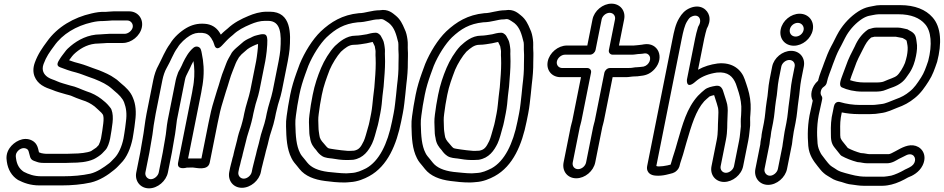

<svg xmlns="http://www.w3.org/2000/svg" viewBox="-20 -804 5161 1050"><path d="M655.4 -47C646.2 -1.1 627.5 37.4 607.7 58.5C592.7 73.2 587.3 80.9 577.5 88.5C546.7 112.2 511.3 136.6 474.1 145.7C429.2 155.5 378.1 160 326.1 160H206.1C165.2 160 137.3 149.3 110.3 135.7C86.1 119.8 72.3 96.6 67.9 63.7C65 47.2 65.8 38.5 73 27.8C83.7 12 105.5 -0.4 125 9.6C137.8 16.3 135.9 24.3 144.8 54.2C150.2 72.2 166.1 75.8 171.6 77.7L182.8 81.7C191.3 84.8 202.4 87 220.6 87H340.6C350 87 362 86.6 370.7 86C410.2 85.9 455.6 83.3 492.9 66.4C505.6 60.6 530.1 44.2 537.8 36L556.8 16C568.9 3.3 577.6 -23.3 582.4 -47C588.3 -76.5 591.8 -105.6 595.5 -132.9C598.6 -160 597.1 -184.2 590 -203.1C588.3 -209.5 582.5 -216 582.5 -216L576.3 -223.7C564.1 -239 548.3 -252 534.3 -262.8C511.7 -280.2 484.6 -295 452.3 -304.9C421.2 -316 397.8 -329.4 363.9 -336.4C338.9 -343.9 309.6 -351.4 293.5 -359C271.8 -369.2 258.4 -370.7 241.8 -381.6C219.1 -396.8 206 -420.4 218.3 -453.9C232.9 -493.9 251.3 -519.4 276.6 -553.4C321.7 -617.7 396.2 -662.4 482 -681.7C506 -687.4 523.6 -689 545.6 -689C562.1 -689 582.8 -692 592.1 -692H676.1C695 -692 709.5 -673.9 705.8 -655C702.1 -636.5 681 -619 661.6 -619H577.6C560.6 -619 539.6 -616 529 -616C462 -616 406.6 -585.9 366.7 -552.7C355.1 -543 344.3 -533.5 334.3 -519.2C327.9 -510 316 -496.6 306.9 -481.3C299 -468.2 282.8 -446.2 307.6 -436.5C332.3 -426.8 365.1 -414.9 395.5 -407.7C420.1 -400.9 439.5 -392.6 462.8 -384.3L496 -372.4C536.7 -355.9 565.5 -342.1 591.7 -319L605.6 -306.8C629 -287.7 650.1 -267.2 658.9 -243.6C669.4 -215.5 675.2 -183.7 668.5 -137.4C665.9 -117.6 663.5 -92.6 660.2 -76C658.2 -66.1 657.2 -56.2 655.4 -47ZM350.6 37H230.6C222.1 37 218.1 35.6 206.1 33.6L196.9 30.3C195.3 29.7 194.8 29.6 193.2 28.9C188.4 11.5 186.3 -19.6 155.2 -35.6C108 -60 55.3 -27.8 32.2 6.2C13.4 33.9 13.9 59.6 17.4 80.3C23.3 122.6 43.7 158.2 77.9 179.8C78.2 180 78.9 180.4 79.5 180.7C109.4 195.9 145.5 210 196.1 210H316.1C371.2 210 426.6 205.2 476.1 194.3C526.1 182.4 570 153.5 604.2 125.1C621 112 631.2 98.8 640.2 90C674.3 57 695 4.8 705.4 -47C707.3 -56.8 708.9 -66.1 710.3 -76.8C714 -95.6 716.8 -123.3 719 -140.6C726.3 -191 722.3 -233.6 707.1 -268.9C694.1 -303 667.5 -327.2 643 -347.2L630.1 -358.6C623.5 -365.1 616.1 -371.2 606.8 -376.7C583.2 -394.3 551.1 -407.8 522.1 -419.6L488.1 -431.7C466 -439.6 444.9 -448.6 417 -456.3C396.5 -461.1 378.6 -466.9 357.8 -474.5C370.4 -491.2 377.2 -502.6 395 -517.3C427 -544 467.7 -566 519 -566C535.7 -566 556.6 -569 567.6 -569H651.6C698.2 -569 746.3 -607.4 755.8 -655C765.2 -702.2 733.3 -742 686.1 -742H602.1C586.6 -742 568.7 -739.2 556.3 -739C530.2 -740.7 503 -735.8 479.9 -730.3C384.1 -708.8 293.8 -657.3 236.9 -576.6C212.6 -543.9 188.1 -509.8 170.6 -462.1C148.8 -402.6 175.5 -360.3 207.9 -338.4C228.6 -324.9 244.9 -320 265.5 -312.6C287.5 -302.7 319.7 -294.6 341.6 -288C350.7 -285.2 360 -283.7 367.9 -280.7C386.5 -271.9 407.9 -264.3 427.9 -257.1C457.3 -248.2 476.8 -237.5 497.5 -221.8C511 -209.1 522.4 -199.9 534.5 -187.6L541.1 -179.3C547.7 -171 547.2 -149.5 544.8 -129.1C541.3 -102.5 537.7 -73.7 532.4 -47C529.7 -33.8 524.8 -21.1 519.6 -10.6L506.4 3.2C499.4 7.9 484.1 18.4 477.8 22.4C456.8 31.3 415.6 36 379.8 36C369.9 36 359.8 37 350.6 37Z M1008.5 62.7 1080.5 -298C1082.5 -308 1084.4 -320 1085.5 -327.9L1087.5 -338C1088.6 -343.4 1088.6 -348.6 1089.7 -354C1089.8 -354.6 1089.9 -355.4 1090 -355.8C1097.7 -415.8 1093.1 -467.7 1083.5 -512.1C1082.1 -520.7 1080.9 -525.2 1078.9 -531.4C1075.3 -547.4 1054.2 -556.5 1037.7 -542.7C1011.2 -520.6 993.9 -488 981 -461.5L973.9 -445.6L964 -425.9C961.6 -420.8 954.8 -413 950 -395.7C947.9 -389.7 943.4 -377.8 941.3 -367L897.3 -147C890.5 -112.5 889.4 -77 882.6 -43C877.7 -18.5 874 10.2 870 30L848.2 139C844.4 158.4 823.4 176 804.9 176C786 176 771.5 157.9 775.2 139L797 30C801.2 8.9 805.2 -21.3 809 -40C816.6 -78.4 818.1 -110.8 824.8 -144C827.4 -157.3 829 -170.1 831.3 -182L868.3 -367C872.8 -389.9 881.7 -415.5 890.2 -430C914.4 -471.5 927.9 -512.6 950 -541.9C950.9 -543 951.9 -544.5 952.4 -545.5C964.6 -567.2 995.1 -595.4 1018.3 -609.1C1038.7 -620.8 1055.4 -626.5 1086.7 -624.1C1107.9 -622.5 1123 -614 1134.9 -595.8C1144.6 -580.8 1148 -572.8 1152.2 -558.8C1152.2 -558.8 1160.1 -519.5 1193.8 -555C1209 -571 1224.9 -588.9 1238.5 -600.3L1254.1 -613.3C1254.7 -613.8 1255.4 -614.5 1255.8 -614.9C1280.5 -638.4 1312.8 -655.6 1350.5 -671.3C1374.9 -681.7 1401.8 -690 1428.8 -690H1445.8C1515.9 -690 1519.6 -619.6 1513 -530.6L1509.4 -502.4C1507.9 -491.9 1506 -480.8 1503.8 -470L1471.3 -307C1463.7 -268.7 1447.4 -227.5 1438.7 -184L1433.5 -158C1425.7 -118.9 1407.9 -79.8 1398.8 -34C1394.8 -14 1385.2 14.1 1380 40C1378 50.2 1374 60.1 1370.8 76C1368.5 87.6 1363.7 101.8 1360.6 117L1356.8 136C1352.9 155.5 1332.1 173 1313 173C1293.8 173 1279.9 155.6 1283.8 136L1288.2 114.3C1291.9 101.7 1295.5 87.7 1297.8 76C1300 65.1 1303.5 57.6 1305.2 49L1307 40C1310.7 21.3 1321.9 -14.7 1326.2 -36C1330.9 -59.5 1341.7 -87.5 1347.9 -110.1L1355.1 -136C1357.5 -144.5 1359.5 -153 1361.1 -161L1365.7 -184C1367.3 -191.6 1370.2 -201.2 1372.1 -211C1378.6 -243.7 1390.8 -269.4 1398.7 -309L1430.8 -470C1432.5 -478.6 1434 -487.6 1434.9 -495.9L1438.5 -523.8C1441 -543.2 1442.5 -577.5 1442 -584.7C1441.1 -602.6 1438.3 -617 1420.2 -617H1414.2C1409.6 -617 1403.9 -615.9 1400.4 -614.9L1386 -611.5C1365.4 -607 1355.4 -599.5 1349 -596.8C1333.6 -590.5 1315.4 -581 1302 -567.8C1290.6 -556.6 1251.3 -528.8 1242.6 -506.7L1230.6 -485.8C1217.7 -463.4 1213.6 -444.6 1205.8 -426.7C1189.5 -388.8 1179.5 -344.3 1166.9 -308.8C1166.7 -308.2 1166.5 -307.3 1166.3 -306.9C1156.7 -271.8 1143.7 -237 1133.9 -194.8C1129 -173.9 1124.5 -152.6 1120.2 -131L1081.5 62.7C1065.3 62.7 1024.3 62.7 1008.5 62.7ZM1030.5 -298 954 85C945.2 129.3 1001.5 112.7 1001.5 112.7C1009.7 112.7 1024.4 111.7 1033.8 112C1051.4 112.6 1117.6 132.2 1127 85L1170.2 -131C1174.4 -152.1 1178.8 -172.8 1183.6 -193.2C1192.3 -230.8 1204.7 -264.2 1215.2 -302.2C1228.4 -339.9 1239.5 -385.6 1252.3 -415.3C1261.9 -437.5 1265.7 -451.8 1274.3 -469L1287 -491C1291.4 -495.8 1295.7 -500.8 1300.7 -506.7C1307.7 -513.8 1319.7 -522.3 1333.3 -535.1C1344.5 -544.2 1378.3 -560.6 1391.2 -563.6C1391.1 -550.9 1389.9 -535.4 1387.9 -520.2L1384.3 -492.1C1383.4 -484.4 1382.3 -477.4 1380.8 -470L1348.7 -309C1341.3 -272 1324.8 -229.5 1315.7 -184L1311.1 -161C1309.8 -154.4 1308.2 -147.6 1306 -140L1299.1 -115C1290.6 -91.7 1281.4 -62.3 1276.2 -36C1272.9 -19.6 1261.7 16.4 1257 40L1255.6 47C1253.2 54 1249.8 66 1247.8 76C1246.8 81.4 1244.7 86.6 1243.6 92C1241.9 100.8 1239.7 106.5 1238.4 113L1233.8 136C1224.5 183 1255.2 223 1303 223C1350.7 223 1397.5 183 1406.8 136L1410.6 117C1412.7 106.8 1417.6 92.2 1420.8 76C1422.9 65.8 1426.8 55.9 1430 40C1434.2 19.2 1443.7 -8.6 1448.8 -34C1456.3 -71.6 1474.2 -111 1483.5 -158L1488.7 -184C1490.1 -191 1492.8 -199.5 1494.5 -208C1500.9 -240.1 1513.3 -266.7 1521.3 -307L1553.8 -470C1556.2 -481.9 1558.2 -493.5 1559.9 -505.6L1563.7 -534.7C1563.7 -535 1563.8 -535.7 1563.8 -536.1C1569.9 -617.3 1574.7 -740 1455.7 -740H1438.7C1401.6 -740 1366.6 -728.7 1338.6 -716.7C1299 -700.2 1258.9 -680.1 1225 -648L1210.2 -635.7C1202 -628.8 1196.1 -623.1 1187.7 -614.6C1185.3 -618.8 1182.6 -623.3 1179.5 -628.2C1161.7 -655.4 1134.5 -671.5 1100.4 -673.9C1060.3 -677.1 1028.5 -667.7 999.2 -650.9C966.6 -631.7 930.9 -600.3 909.9 -564.4C882.2 -526.9 866.3 -484.3 846.8 -447.4C833.6 -424.6 823.8 -394.6 818.3 -367L781.3 -182C771.9 -134.5 767.7 -83.8 759 -40C754.7 -18.6 750.7 11.7 747 30L725.2 139C715.8 186.2 747.7 226 794.9 226C842.5 226 888.9 185.6 898.2 139L920 30C924.5 7.5 928.2 -21.1 932.6 -43C940 -80 943 -115.5 947.5 -147.7L991.3 -367C995.1 -386.4 999.6 -391.5 1009.3 -412.1L1019.2 -431.8C1019.3 -432.1 1019.5 -432.6 1019.7 -432.9L1026.7 -448.5C1029.7 -454.7 1033.7 -462.5 1037.9 -469.8C1043.3 -436 1045 -397.1 1039.5 -353.1C1038.7 -349.1 1037.8 -343.3 1037.2 -336.5L1035.3 -327C1033.4 -317.6 1032.5 -308.1 1030.5 -298Z M1936.4 -682C1984.3 -682.7 2015.7 -698 2048.3 -698H2050.3C2052.3 -698 2054.8 -698.3 2056.3 -698.7C2074.1 -702.8 2083.7 -693.2 2107 -677.8C2137.4 -653 2146.6 -617 2157.9 -571.7C2159.9 -556.5 2157.7 -541 2159.4 -518.4C2160.9 -498.9 2159.3 -479.6 2159.3 -455C2159.8 -415.7 2156.9 -381.1 2151.3 -336.8L2146.3 -286.8C2142.5 -254.7 2139.3 -216.8 2132.9 -185L2123.9 -140C2099.3 -16.4 2053.3 77 1982.2 116.4C1954.9 129.8 1932 140.4 1902 142.1C1893.2 142.7 1882.7 143.5 1874.4 144C1838.7 143.9 1808.9 139 1773.3 136.1C1719.4 129.1 1682.4 112.6 1660.6 85.3L1647 68.3C1635.4 53.7 1627.3 46.2 1621 32.8C1600.2 -7.6 1596.7 -59.7 1595.2 -124.7C1593.8 -152.8 1600.9 -186.8 1606.1 -226.3C1609.6 -246.9 1613 -265.6 1617.1 -286C1625.3 -327 1636.4 -361.5 1649 -397L1666.3 -444.3C1690.4 -502.3 1730.3 -565.2 1765.8 -599.8C1814.9 -645.7 1860.5 -674 1936.4 -682ZM1945.1 -732C1944.5 -732 1943.4 -732 1942.6 -731.9C1852 -723 1789.3 -683.9 1734.2 -632.2C1687.7 -587.2 1645.8 -518.4 1619.2 -454.2C1619.1 -454 1618.9 -453.5 1618.8 -453.1L1601.2 -405C1588 -367.9 1576 -330.6 1567.1 -286C1562.9 -264.8 1559.2 -245 1555.7 -223.7C1550.7 -185.2 1542.6 -151.4 1544.3 -113.2C1545.7 -49.4 1548.4 10.5 1574.2 61.1C1583.3 80.2 1595.2 92 1604.6 103.7L1618.2 120.7C1648.8 158.8 1698.1 178.2 1757.8 185.8C1791.8 190.2 1824.3 194 1865.3 194C1875.6 194 1886.7 192.6 1895.3 191.9C1936.1 189.7 1972.6 173.9 1999.3 159.3C2100.4 103.9 2148.7 -13.5 2173.9 -140L2182.9 -185C2190.2 -221.3 2193.2 -259.3 2197 -291.2L2202 -341.2C2207.5 -384.9 2210.8 -423.9 2210.3 -465C2210.3 -486.6 2212.1 -507.9 2210.2 -531.6C2209 -548.4 2211.7 -566.9 2208.2 -589.3C2205.4 -607.7 2202.3 -626.2 2191.9 -646.9C2181.5 -671.5 2169.5 -698.6 2142.8 -719.7C2128.2 -731.1 2103.6 -756.2 2057.5 -748C2012.3 -747.7 1976.2 -732 1945.1 -732ZM1908 70C1909.3 70 1911.2 69.8 1912.2 69.7C1967.9 60.7 1995.9 19.9 2015 -19.3C2027.6 -46.4 2034.1 -77.4 2040.9 -100.4C2044.8 -112.9 2048.3 -126.6 2050.9 -140L2059.9 -185C2066.3 -216.7 2069.6 -252.3 2071.7 -279.5L2077.8 -330C2077.8 -330.3 2077.9 -330.8 2077.9 -331.1L2080.9 -370.9C2084.7 -414.4 2087.2 -458.9 2085.1 -500.6C2083.9 -512.9 2087 -527.7 2083.5 -547.2C2082.1 -555.8 2081.3 -564.8 2078.2 -575.2C2074.9 -586.2 2069.2 -594.7 2062.6 -607.5C2059.5 -613.7 2049.4 -620.4 2048.8 -620.8C2045.2 -623.5 2039.8 -625 2035.8 -625L2033.8 -625C2016.2 -625 1997.2 -619.4 1985.8 -616.5C1963.3 -613 1942.9 -609 1924.6 -609C1873.4 -609 1835.6 -574.3 1813 -553.7C1812.4 -553.2 1811.6 -552.4 1811.2 -552C1781.9 -521.2 1753.3 -473.7 1735.9 -432.4C1717 -387.5 1701.1 -341.2 1689.9 -285C1682.7 -249.2 1676.1 -209 1672.4 -177.3C1667.8 -144.2 1670 -125.3 1670.7 -100.7C1670.9 -79.8 1671.7 -66.5 1675.6 -50.3C1679.6 -17.5 1694.6 1 1709 16.7C1718.1 29.8 1727 40.2 1741.7 49.7C1757.8 60.1 1783.6 61.4 1795.9 62.8C1819.4 67.1 1848.4 71 1869.8 71H1885.8C1893.6 71 1901.7 70 1908 70ZM2018.1 -574.6C2021.3 -568 2024.3 -560.8 2029.5 -551C2030.6 -546.7 2031.7 -538.7 2033.3 -529.1C2035 -520.5 2032.4 -508.8 2034.2 -487.4C2035.9 -451.4 2033.8 -407.4 2030.1 -365.1L2027.1 -325.5L2021 -275C2017.6 -246.8 2015.7 -213.9 2009.9 -185L2000.9 -140C1998.6 -128.1 1995.8 -117.1 1992.2 -105.6C1984.7 -80 1977.3 -49.6 1969.4 -32.7C1952.8 1.7 1942.6 14.8 1915.7 20C1909.6 20.1 1902.4 20.4 1894.8 21H1881C1860.4 18.9 1832 16.8 1813.8 13.4C1799.5 10.7 1781.7 9.4 1774.5 5.9C1765.7 0 1759.6 -9.9 1750.5 -19.7C1736.7 -34.7 1728.1 -46.6 1726.2 -66.2C1724.4 -83.5 1721.9 -86.8 1721.6 -111.3C1720.9 -139 1719.1 -153.6 1723 -180.8C1726.6 -212.2 1732.9 -249.9 1739.9 -285C1750.1 -336.3 1765.3 -375.4 1782.8 -422.1C1796.9 -455.3 1823.4 -498.5 1844.4 -521.1C1867 -541.6 1888.6 -559 1914.6 -559C1940.3 -559 1965.3 -564.3 1985.1 -567.3C1996.1 -568.9 2007.6 -573.2 2018.1 -574.6Z M2622.4 -682C2670.3 -682.7 2701.7 -698 2734.3 -698H2736.3C2738.3 -698 2740.8 -698.3 2742.3 -698.7C2760.1 -702.8 2769.7 -693.2 2793 -677.8C2823.4 -653 2832.6 -617 2843.9 -571.7C2845.9 -556.5 2843.7 -541 2845.4 -518.4C2846.9 -498.9 2845.3 -479.6 2845.3 -455C2845.8 -415.7 2842.9 -381.1 2837.3 -336.8L2832.3 -286.8C2828.5 -254.7 2825.3 -216.8 2818.9 -185L2809.9 -140C2785.3 -16.4 2739.3 77 2668.2 116.4C2640.9 129.8 2618 140.4 2588 142.1C2579.2 142.7 2568.7 143.5 2560.4 144C2524.7 143.9 2494.9 139 2459.3 136.1C2405.4 129.1 2368.4 112.6 2346.6 85.3L2333 68.3C2321.4 53.7 2313.3 46.2 2307 32.8C2286.2 -7.6 2282.7 -59.7 2281.2 -124.7C2279.8 -152.8 2286.9 -186.8 2292.1 -226.3C2295.6 -246.9 2299 -265.6 2303.1 -286C2311.3 -327 2322.4 -361.5 2335 -397L2352.3 -444.3C2376.4 -502.3 2416.3 -565.2 2451.8 -599.8C2500.9 -645.7 2546.5 -674 2622.4 -682ZM2631.1 -732C2630.5 -732 2629.4 -732 2628.6 -731.9C2538 -723 2475.3 -683.9 2420.2 -632.2C2373.7 -587.2 2331.8 -518.4 2305.2 -454.2C2305.1 -454 2304.9 -453.5 2304.8 -453.1L2287.2 -405C2274 -367.9 2262 -330.6 2253.1 -286C2248.9 -264.8 2245.2 -245 2241.7 -223.7C2236.7 -185.2 2228.6 -151.4 2230.3 -113.2C2231.7 -49.4 2234.4 10.5 2260.2 61.1C2269.3 80.2 2281.2 92 2290.6 103.7L2304.2 120.7C2334.8 158.8 2384.1 178.2 2443.8 185.8C2477.8 190.2 2510.3 194 2551.3 194C2561.6 194 2572.7 192.6 2581.3 191.9C2622.1 189.7 2658.6 173.9 2685.3 159.3C2786.4 103.9 2834.7 -13.5 2859.9 -140L2868.9 -185C2876.2 -221.3 2879.2 -259.3 2883 -291.2L2888 -341.2C2893.5 -384.9 2896.8 -423.9 2896.3 -465C2896.3 -486.6 2898.1 -507.9 2896.2 -531.6C2895 -548.4 2897.7 -566.9 2894.2 -589.3C2891.4 -607.7 2888.3 -626.2 2877.9 -646.9C2867.5 -671.5 2855.5 -698.6 2828.8 -719.7C2814.2 -731.1 2789.6 -756.2 2743.5 -748C2698.3 -747.7 2662.2 -732 2631.1 -732ZM2594 70C2595.3 70 2597.2 69.8 2598.2 69.7C2653.9 60.7 2681.9 19.9 2701 -19.3C2713.6 -46.4 2720.1 -77.4 2726.9 -100.4C2730.8 -112.9 2734.3 -126.6 2736.9 -140L2745.9 -185C2752.3 -216.7 2755.6 -252.3 2757.7 -279.5L2763.8 -330C2763.8 -330.3 2763.9 -330.8 2763.9 -331.1L2766.9 -370.9C2770.7 -414.4 2773.2 -458.9 2771.1 -500.6C2769.9 -512.9 2773 -527.7 2769.5 -547.2C2768.1 -555.8 2767.3 -564.8 2764.2 -575.2C2760.9 -586.2 2755.2 -594.7 2748.6 -607.5C2745.5 -613.7 2735.4 -620.4 2734.8 -620.8C2731.2 -623.5 2725.8 -625 2721.8 -625L2719.8 -625C2702.2 -625 2683.2 -619.4 2671.8 -616.5C2649.3 -613 2628.9 -609 2610.6 -609C2559.4 -609 2521.6 -574.3 2499 -553.7C2498.4 -553.2 2497.6 -552.4 2497.2 -552C2467.9 -521.2 2439.3 -473.7 2421.9 -432.4C2403 -387.5 2387.1 -341.2 2375.9 -285C2368.7 -249.2 2362.1 -209 2358.4 -177.3C2353.8 -144.2 2356 -125.3 2356.7 -100.7C2356.9 -79.8 2357.7 -66.5 2361.6 -50.3C2365.6 -17.5 2380.6 1 2395 16.7C2404.1 29.8 2413 40.2 2427.7 49.7C2443.8 60.1 2469.6 61.4 2481.9 62.8C2505.4 67.1 2534.4 71 2555.8 71H2571.8C2579.6 71 2587.7 70 2594 70ZM2704.1 -574.6C2707.3 -568 2710.3 -560.8 2715.5 -551C2716.6 -546.7 2717.7 -538.7 2719.3 -529.1C2721 -520.5 2718.4 -508.8 2720.2 -487.4C2721.9 -451.4 2719.8 -407.4 2716.1 -365.1L2713.1 -325.5L2707 -275C2703.6 -246.8 2701.7 -213.9 2695.9 -185L2686.9 -140C2684.6 -128.1 2681.8 -117.1 2678.2 -105.6C2670.7 -80 2663.3 -49.6 2655.4 -32.7C2638.8 1.7 2628.6 14.8 2601.7 20C2595.6 20.1 2588.4 20.4 2580.8 21H2567C2546.4 18.9 2518 16.8 2499.8 13.4C2485.5 10.7 2467.7 9.4 2460.5 5.9C2451.7 0 2445.6 -9.9 2436.5 -19.7C2422.7 -34.7 2414.1 -46.6 2412.2 -66.2C2410.4 -83.5 2407.9 -86.8 2407.6 -111.3C2406.9 -139 2405.1 -153.6 2409 -180.8C2412.6 -212.2 2418.9 -249.9 2425.9 -285C2436.1 -336.3 2451.3 -375.4 2468.8 -422.1C2482.9 -455.3 2509.4 -498.5 2530.4 -521.1C2553 -541.6 2574.6 -559 2600.6 -559C2626.3 -559 2651.3 -564.3 2671.1 -567.3C2682.1 -568.9 2693.6 -573.2 2704.1 -574.6Z M3479.6 -509C3498.4 -509 3511.2 -517.3 3524.7 -506.6C3548.5 -487.5 3530 -446.6 3499.1 -439.8C3485.7 -438.6 3472.1 -436 3459 -436H3456C3454.3 -436 3451.9 -435.7 3450.5 -435.4C3438.8 -432.9 3428.2 -432 3413.2 -432H3315.2C3300.1 -432 3287.4 -417.7 3285.3 -407L3232.3 -142C3230.8 -134.5 3226.5 -122.5 3224 -110L3185.2 84C3181.1 104.5 3161.3 121 3141.3 121C3121.4 121 3108.1 104.5 3112.2 84L3151 -110C3152.3 -116.5 3156.8 -129.3 3159.3 -142L3212.3 -407C3215.3 -422.1 3203 -432 3192.2 -432H3055.2C3034.8 -432 3021.6 -448.7 3025.4 -468C3029.4 -487.7 3050 -505 3069.8 -505H3206.8C3222 -505 3234.7 -519.3 3236.8 -530L3270.3 -698C3274.2 -717.2 3294.3 -734 3314 -734C3333.8 -734 3347.2 -717.2 3343.3 -698L3309.8 -530C3306.8 -514.9 3319.1 -505 3329.8 -505H3436.8C3451.2 -505 3466.1 -509 3479.6 -509ZM3220.3 -698 3191.8 -555H3079.8C3031.9 -555 2984.9 -515.4 2975.4 -468C2965.9 -420.1 2997.9 -382 3045.3 -382H3157.3L3109.3 -142C3108 -135.3 3103.5 -122.6 3101 -110L3062.2 84C3052.7 131.8 3083.4 171 3131.4 171C3179.4 171 3225.7 131.8 3235.2 84L3274 -110C3275.2 -116.1 3279.7 -128.7 3282.3 -142L3330.3 -382H3403.3C3419.3 -382 3434.9 -386 3449.1 -386C3461.2 -386 3470.7 -386.8 3485.1 -389.2C3516.7 -392 3540.1 -404.1 3560.3 -426.8C3616.2 -489.6 3578.7 -574 3501.8 -561.6L3490.2 -559.6C3475.6 -557 3457 -556.5 3445.2 -555H3364.8L3393.3 -698C3402.8 -745.4 3371.2 -784 3324 -784C3276.8 -784 3229.8 -745.4 3220.3 -698Z M3949.9 141C3930.8 141 3917.2 124.1 3921 105L3949.6 -38C3959.9 -89.5 3955.8 -121.6 3958.6 -164.4C3960.1 -188.7 3961.1 -211.7 3956.8 -233.3C3955 -242.4 3952 -249.9 3949.4 -259.8C3944.3 -276.9 3939.1 -293.2 3933.8 -308.6C3930.4 -319.8 3920.9 -335 3903.9 -335H3898.9C3897.6 -335 3895.7 -334.8 3894.7 -334.7C3873.6 -331.3 3849.1 -326.3 3833.9 -313.7C3823.9 -305.3 3811.4 -295.3 3796.6 -279.7C3735.5 -211.8 3713 -124.5 3684.5 -27C3668.9 30.8 3662.7 42 3651.6 82.5C3649.4 89.6 3648.4 93.1 3647.5 96.2C3629 101.7 3580.8 110.6 3569.3 103.8L3708 -591C3716.1 -631.6 3724.4 -666.1 3737 -686.2C3747.7 -703.3 3751.4 -708.9 3765.4 -714.7C3801.4 -729.5 3821.8 -696.4 3800.2 -661.8C3798.2 -658.8 3796.8 -655 3796.2 -652L3795.9 -650.7C3790.4 -634 3785.3 -612.5 3781.4 -593L3736.7 -369C3736.7 -369 3730.7 -317.6 3774.4 -350.2C3781 -355.1 3787.7 -360.7 3793 -365.6C3820.6 -386.9 3857.8 -401.1 3900.4 -407.2C3961.3 -413.4 3988.5 -384.6 4004.3 -345.6L4012.9 -320.1C4023.6 -288.6 4032.1 -258.1 4034 -222.3C4034.3 -207.2 4033.8 -190.8 4032.9 -174.1C4029.4 -140.8 4032.1 -132.7 4031.5 -112C4027.7 -81.6 4027.3 -61.4 4022 -35L3994 105C3990.3 123.5 3969.3 141 3949.9 141ZM3939.9 191C3986.5 191 4034.5 152.6 4044 105L4072 -35C4078.2 -66.2 4078.9 -90.8 4082.3 -116.8C4082.3 -117.3 4082.4 -118.4 4082.4 -119.1C4083.4 -148.3 4080.6 -150.9 4083.7 -179.3C4085.8 -199.1 4085.3 -216.6 4085 -233.7C4082.8 -277 4072.8 -311 4061.7 -343.9L4052.8 -369.9C4035.5 -421.1 3987.8 -465.9 3904 -456.8C3865.2 -451.4 3830.9 -441.1 3797.4 -422.7L3831.4 -593C3835.3 -612.5 3841.3 -633.7 3845.1 -646.9C3856.1 -666.1 3864.6 -691.5 3858.4 -716.7C3849.8 -751.4 3811 -783.7 3754.1 -760.3C3725.4 -748.6 3708 -728.4 3694.6 -705.3C3674 -671.9 3666 -631.3 3658 -591L3519.2 104C3517.4 113.2 3517.9 122.5 3521.2 130.3C3531.7 154.9 3559.7 157.1 3579.3 157C3599.1 157 3619.2 153.3 3634.8 149C3652.2 144.1 3666.5 144 3682 128C3697.1 112.5 3696.2 100.6 3700.2 88.1C3712.6 50.1 3717.4 36.8 3733.5 -23C3762.1 -120.7 3785.2 -198.8 3831.2 -250.3C3838.4 -257.8 3849.1 -266.5 3860.2 -276.4C3868.6 -279.7 3876 -282.1 3885.3 -283.9C3890.4 -269.3 3895 -254.7 3900 -238.2C3902.1 -230.2 3904 -223.3 3906.8 -213.8C3909.4 -200.1 3909.2 -180.6 3907.7 -157.7C3904.5 -109.7 3908.3 -81.7 3899.6 -38L3871 105C3861.7 152 3892.8 191 3939.9 191Z M4258.8 -4 4234 120C4230.2 139.4 4209.2 157 4190.7 157C4171.8 157 4157.3 138.9 4161 120L4188.2 -16C4189.9 -24.7 4189.7 -33.3 4191.4 -42L4194.2 -56C4196 -65.1 4195.7 -73.4 4197.8 -84L4207.4 -132C4216.4 -177.2 4216.9 -211.4 4223 -250.5C4231.8 -295.3 4231.3 -331.9 4238.9 -370L4252.8 -440C4256.7 -459.2 4276.8 -476 4296.5 -476C4316.3 -476 4329.7 -459.2 4325.8 -440L4311.9 -370C4303.6 -328.8 4302.4 -289.7 4296.7 -253.9C4289.6 -207.4 4288.8 -174.4 4280.4 -132L4270.8 -84C4267.7 -68.5 4266.5 -52.5 4264.4 -42C4260.8 -24.1 4260.7 -13.6 4258.8 -4ZM4202.8 -440 4188.9 -370C4179.9 -324.9 4180.5 -287.9 4172.8 -249.5C4165.6 -204 4165.4 -172.4 4157.4 -132L4147.8 -84C4145.7 -73.5 4144.4 -64.1 4143.8 -54.2L4141.4 -42C4139.5 -32.6 4138.4 -24.1 4137.8 -14.1L4111 120C4101.6 167.2 4133.5 207 4180.7 207C4228.3 207 4274.7 166.6 4284 120L4308.6 -3.1C4312.7 -18.7 4312.8 -34.1 4314.4 -42C4317.4 -57.2 4318.6 -73.1 4320.8 -84L4330.4 -132C4339.8 -179.1 4340.7 -213.7 4347.1 -256.1C4353.4 -295.8 4354.8 -334.5 4361.9 -370L4375.8 -440C4385.3 -487.4 4353.7 -526 4306.5 -526C4259.3 -526 4212.3 -487.4 4202.8 -440ZM4299.4 -643C4303.4 -663.2 4322.5 -679 4343.1 -679C4363.6 -679 4378.8 -660.4 4374.8 -640C4370.7 -619.8 4351.6 -604 4331.1 -604C4309.3 -604 4295.1 -621.8 4299.4 -643ZM4249.4 -643C4239.5 -593.8 4272 -554 4321.1 -554C4368.6 -554 4415.2 -591.8 4424.8 -640C4434.6 -689.2 4401.1 -729 4353 -729C4305.6 -729 4259 -691.2 4249.4 -643Z M4674.4 83C4685.8 83 4702.2 89 4724.2 89H4830.2C4859.8 89 4884.4 71 4895.1 65.3C4906.5 58.8 4920.2 54 4936.9 44.5C4972.2 28.1 4994.4 58.4 4980.2 86.8C4972.9 101.5 4960.6 108.8 4936 120.1C4931 121.9 4926.2 124.8 4923.1 126.7C4904.2 137.7 4874.1 151.4 4853.9 156.5C4837.8 158.9 4824.6 162 4815.7 162H4712.7C4671.1 162 4639.6 152.2 4603.4 142.7C4585.9 138.5 4569.6 132.4 4559.3 126.3C4533 107.9 4524.3 107.4 4508.2 87.3L4495 70.8C4484.7 56 4473.6 44.2 4468.5 34.5C4459.5 16.5 4453.1 2.8 4451 -19.8C4446.8 -73.4 4446.3 -131 4462.6 -198.5C4465.9 -215 4469.1 -229.4 4473.6 -248.5L4476.3 -262C4477.5 -268.1 4476.4 -274.2 4473.3 -278.6C4468 -286.3 4466.6 -293.8 4468.7 -304C4471.1 -316.2 4476.2 -323.6 4487.5 -331.3C4494.8 -336.2 4499.8 -344.8 4501.1 -351C4507.9 -385.4 4522.9 -416.3 4535.2 -453.3C4546.6 -484.4 4557.4 -511.6 4569.1 -533.7C4584.7 -561 4598.6 -592.7 4610.5 -612.6C4632.6 -648.9 4662.5 -679.8 4694.8 -700.9C4708.6 -709.7 4722 -715.2 4732.5 -717.5L4752.9 -721.5C4764.6 -723.7 4775.7 -726 4785.9 -726H4892.9C4963.8 -726 5010.1 -705.2 5038.4 -672.6C5072.4 -635.3 5079.4 -560.3 5056 -470.5C5043.2 -432.9 5033.2 -404.8 5017.1 -380.2C4996.3 -348 4979.7 -323.1 4955.3 -304C4931.8 -284.4 4909.8 -272.4 4878.1 -261.3C4848.1 -250.2 4823.8 -237.1 4799.6 -234.9C4783.9 -233.5 4768 -230 4749.9 -230H4683.9C4644.9 -230 4606.7 -236 4576.8 -245C4574.4 -245.8 4546.9 -255.2 4540.1 -221L4535.5 -197.6C4523.6 -149.6 4523.2 -114.1 4523.9 -77C4523.5 -41.4 4525.8 -19.8 4543.8 2.7L4576.6 43.7C4578.1 45.5 4580.4 47.4 4582.2 48.4C4606.9 62.1 4636.7 73.9 4668.5 82.3C4670.3 82.7 4672.8 83 4674.4 83ZM4687.7 33.1C4663 26.3 4637.1 16.3 4616.7 5.4L4586.2 -32.7C4582.3 -37.6 4581.2 -40.5 4576.6 -49.7C4574.9 -56.8 4574.7 -68.9 4574.9 -87C4574.2 -122.9 4574.4 -149.4 4583.5 -189.3C4609.7 -183.8 4642.2 -180 4673.9 -180H4739.9C4759.7 -180 4776.6 -181.7 4795.5 -185.2C4833.3 -189.3 4865 -206.6 4886.9 -214.7C4922.4 -227.1 4953 -243.3 4982.9 -268C5016.5 -294.8 5038.4 -328.3 5058.6 -359.8C5080.3 -392.8 5091.7 -427.1 5104.5 -464.5C5104.6 -464.9 5104.9 -465.8 5105.1 -466.4C5131 -565.5 5127.8 -655.8 5079.5 -709.4C5043 -751.1 4983.8 -776 4902.9 -776H4795.9C4781.7 -776 4768.1 -774.2 4752.2 -770.4L4731.8 -766.4C4711.6 -762.1 4692.9 -753.7 4673.1 -741.1C4631.1 -713.7 4595.1 -676 4567.9 -631.4C4552.3 -605.3 4538.5 -573.3 4525.3 -550.3C4509.9 -521.4 4499.1 -493 4487.2 -460.7C4477 -429.7 4463 -401.2 4453.6 -362.3C4435.7 -346.8 4423.1 -326.2 4418.7 -304C4415 -285.7 4416.5 -269.4 4424.6 -253.3L4423.8 -249.5C4419.8 -232.4 4416.1 -215.6 4412.8 -199.5C4395.4 -126.8 4395.8 -62.3 4400.2 -6.2C4404.8 44.4 4428.8 76.4 4452.2 105.7L4465.8 122.7C4472.2 130.6 4478.3 137.1 4485.4 143C4497.9 154.8 4515.8 162.6 4525 169.2C4540.5 180.3 4562.6 186.6 4582 191.3C4598.1 195.6 4613.6 203.8 4642.7 205.9C4659.4 207.9 4678.6 212 4702.7 212H4805.7C4825.2 212 4843.4 208 4855.1 205.3C4887 197.7 4920.8 181 4945.7 166.4C4971.2 157.3 5007 137.7 5025.2 101.2C5050.7 50.3 5027.4 6.2 4988.4 -6.1C4949.3 -18.3 4911.5 3.8 4877.1 22.8C4862.3 30.9 4847 39 4840.2 39H4734.2C4724.2 39 4709.8 33.9 4687.7 33.1ZM4771.4 -653C4756.6 -653 4744.8 -648.1 4739.9 -646.9C4734.5 -646.4 4729.2 -644.2 4725 -641.2C4693.7 -618.9 4670 -586.2 4654.7 -550.4C4636.7 -514.8 4620.4 -485.8 4605.5 -441.8L4588.4 -396.1C4579.9 -372.2 4563.6 -335.7 4584.2 -326C4612.6 -312.7 4652.3 -303 4695.5 -303H4764.5C4784.4 -303 4805.8 -304.1 4826.8 -313.6C4848.5 -323.5 4882.7 -329.5 4913.6 -355.3C4930.4 -369.3 4938.6 -384.2 4945.5 -393.5C4958.1 -410.4 4966.5 -425.9 4972.6 -441.1L4976.6 -451.1C4981.5 -463.5 4986 -481.1 4989.4 -498C4994.6 -524.2 4997.5 -551.1 4992.8 -574.6C4991.7 -579.5 4991 -594.9 4985.8 -607.9C4981.7 -618.1 4971.9 -627.1 4962.4 -632.4L4949 -639.8C4945.2 -643 4941.6 -644.3 4937.8 -644.8C4928.9 -645.9 4908.1 -653 4891.4 -653ZM4761.4 -603H4879.2C4895.6 -600 4897.1 -600 4915.8 -596.2L4930.5 -588C4932.5 -586.7 4932.9 -586.6 4937.9 -581.9C4940.1 -573.8 4940.5 -566.4 4942.8 -555.3C4945.1 -543.2 4943.9 -520.2 4939.4 -498C4937.1 -486.2 4933 -472.9 4929 -459.7C4918.9 -434.5 4899.6 -402.5 4885.3 -390.7C4870.8 -378.6 4845.3 -372.9 4813.4 -358.4C4806.8 -355.4 4791.7 -353 4774.5 -353H4705.5C4677.3 -353 4651.5 -357.8 4628.7 -365.7C4631.1 -373.2 4633.8 -381.6 4636.1 -387.9L4653.4 -434.2C4667.2 -475.3 4680.7 -498.3 4700.1 -536.7C4714.2 -564.8 4724.3 -582.8 4744.1 -598.8C4753.3 -601.2 4760.1 -603 4761.4 -603Z"/></svg>

Font: Smoothie
Style: OutlineIt
Weight: 400
Foundry: Cannot Into Space Fonts
Version: Version 0.8